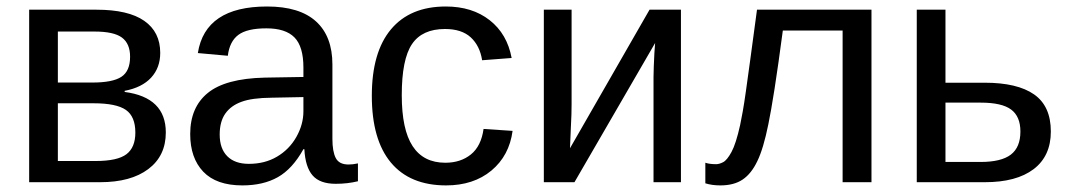

<svg xmlns="http://www.w3.org/2000/svg" viewBox="-20 -558 3279 588"><path d="M275.4 -528.3Q373 -528.3 421.9 -494.1Q470.7 -460 470.7 -396Q470.7 -350.6 442.9 -320.3Q415 -290 361.8 -279.8V-276.4Q487.8 -259.8 487.8 -152.3Q487.8 -80.6 434.3 -40.3Q380.9 0 286.6 0H69.3V-528.3ZM157.2 -305.2H262.7Q325.2 -305.2 351.8 -322.8Q378.4 -340.3 378.4 -384.3Q378.4 -424.3 353.5 -442.9Q328.6 -461.4 269.5 -461.4H157.2ZM157.2 -64.9H272.5Q339.8 -64.9 367.2 -85.7Q394.5 -106.4 394.5 -151.9Q394.5 -201.2 365.5 -221.4Q336.4 -241.7 266.6 -241.7H157.2Z M722.2 9.8Q642.6 9.8 602.5 -32.2Q562.5 -74.2 562.5 -147.5Q562.5 -229.5 616.5 -273.4Q670.4 -317.4 790.5 -320.3L909.2 -322.3V-351.1Q909.2 -415.5 881.8 -443.4Q854.5 -471.2 795.9 -471.2Q736.8 -471.2 710 -451.2Q683.1 -431.2 677.7 -387.2L585.9 -395.5Q608.4 -538.1 797.9 -538.1Q897.5 -538.1 947.8 -492.4Q998 -446.8 998 -360.4V-132.8Q998 -93.8 1008.3 -74Q1018.6 -54.2 1047.4 -54.2Q1061 -54.2 1076.2 -57.6V-2.9Q1044.4 4.9 1008.3 4.9Q959.5 4.9 937.3 -20.8Q915 -46.4 912.1 -101.1H909.2Q875.5 -40.5 830.8 -15.4Q786.1 9.8 722.2 9.8ZM909.2 -260.7 813 -258.8Q751.5 -258.3 719.2 -246.1Q687 -234.4 669.9 -210Q652.8 -185.5 652.8 -146Q652.8 -103 676 -79.6Q699.2 -56.2 742.2 -56.2Q791 -56.2 828.1 -78.1Q865.7 -100.1 887.5 -138.4Q909.2 -176.8 909.2 -217.3Z M1346.2 9.8Q1235.4 9.8 1177 -60.3Q1118.7 -130.4 1118.7 -264.6Q1118.7 -397.9 1177.2 -468Q1235.8 -538.1 1345.2 -538.1Q1426.3 -538.1 1479.7 -496.1Q1533.2 -454.1 1546.9 -380.4L1456.5 -373.5Q1449.7 -417.5 1421.9 -443.4Q1394 -469.2 1342.8 -469.2Q1272.9 -469.2 1241.7 -422.9Q1210.4 -376.5 1210.4 -266.6Q1210.4 -161.1 1243.7 -110.4Q1276.9 -59.6 1343.8 -59.6Q1390.6 -59.6 1422.1 -85Q1453.6 -110.4 1460.9 -163.1L1549.8 -157.2Q1539.6 -81.1 1484.9 -35.6Q1430.2 9.8 1346.2 9.8Z M1986.3 -426.3 1739.3 0H1645.5V-528.3H1730.5V-239.3Q1730.5 -208 1728.5 -172.9Q1726.6 -137.7 1725.6 -104L1969.2 -528.3H2065.4V0H1981.4V-322.3Q1981.4 -334 1982.2 -354.7Q1982.9 -375.5 1984.1 -396Q1985.4 -416.5 1986.3 -426.3Z M2299.3 -64.5Q2281.2 -26.4 2254.6 -8.3Q2228 9.8 2186 9.8Q2160.6 9.8 2140.1 3.4V-59.6Q2152.8 -55.2 2173.3 -55.2Q2182.6 -55.2 2194.6 -61.3Q2206.5 -67.4 2220.2 -92.5Q2233.9 -117.7 2246.6 -174.8Q2250.5 -192.9 2254.6 -216.3Q2258.8 -239.7 2264.2 -277.8Q2269.5 -315.9 2277.8 -376.2Q2286.1 -436.5 2298.3 -528.3H2648.9V0H2560.5V-464.4H2377.4Q2363.3 -357.9 2352.1 -286.1Q2340.8 -214.4 2333 -177.2Q2317.9 -102.5 2299.3 -64.5Z M2995.6 -304.7Q3095.7 -304.7 3147 -268.8Q3198.2 -232.9 3198.2 -155.3Q3198.2 -80.1 3145.5 -40Q3092.8 0 2996.1 0H2787.6V-528.3H2875.5V-304.7ZM2875.5 -62H2982.9Q3046.4 -62 3075.7 -84.5Q3105 -106.9 3105 -155.3Q3105 -201.2 3076.7 -222.4Q3048.3 -243.7 2983.4 -243.7H2875.5Z"/></svg>

Font: Arimo Nerd Font
Style: Regular
Weight: 400
Designer: Steve Matteson
Foundry: Monotype Imaging Inc.
Version: Version 1.33;Nerd Fonts 3.2.1